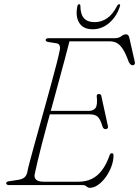

<svg xmlns="http://www.w3.org/2000/svg" viewBox="-20 -882 663 915"><path d="M205 -353.5H402.5Q425.5 -353.5 435.5 -367.8Q445.5 -382 441 -423.5Q440.5 -428.5 443.2 -431.2Q446 -434 450.5 -434Q456.5 -434 459.5 -431.2Q462.5 -428.5 463 -424L494 -282.5Q496 -274.5 492.8 -270.8Q489.5 -267 485 -266.5Q479 -266 475.2 -268.8Q471.5 -271.5 469 -277.5Q458.5 -314 445.8 -325.5Q433 -337 409.5 -337H199.5ZM373 0H22.5Q16 0 12.8 -2.8Q9.5 -5.5 9.5 -9Q9.5 -13 13.8 -15.5Q18 -18 25 -18.5L67 -25Q83.5 -27.5 93.8 -34.5Q104 -41.5 109 -57Q113 -78 122.5 -113.8Q132 -149.5 144.5 -194.8Q157 -240 171.2 -290.8Q185.5 -341.5 199.5 -392.5Q213.5 -443.5 226.5 -491Q239.5 -538.5 249.5 -577.5Q259.5 -616.5 264.5 -641.5Q268 -654.5 264.2 -664.2Q260.5 -674 250 -675.5L212.5 -681.5Q205 -682.5 201.2 -685Q197.5 -687.5 197.5 -691Q197.5 -695.5 201.8 -697.8Q206 -700 213 -700H527Q545.5 -700 557.8 -709.2Q570 -718.5 580.5 -718.5Q592 -718.5 596 -703.5L622 -588.5Q624.5 -580 621.2 -575.5Q618 -571 613 -571Q606.5 -571 602.2 -575Q598 -579 594 -586Q579 -627.5 565.2 -648.5Q551.5 -669.5 536.5 -677.2Q521.5 -685 503 -685H311Q301.5 -647 288.8 -599.8Q276 -552.5 261.8 -500Q247.5 -447.5 232.8 -393.2Q218 -339 204 -287.8Q190 -236.5 178.5 -191.5Q167 -146.5 158.8 -111.8Q150.5 -77 146.5 -57Q143 -44 146.2 -34.8Q149.5 -25.5 160 -20.8Q170.5 -16 188.5 -16H354Q389 -16 416.8 -29.2Q444.5 -42.5 466 -70.8Q487.5 -99 503 -144Q505.5 -151.5 513 -151.5Q521 -151.5 521 -142Q521 -115.5 510.8 -88.2Q500.5 -61 484 -38Q467.5 -15 447.5 -1Q427.5 13 408 13Q399.5 13 392.5 6.5Q385.5 0 373 0ZM430.5 -776.5Q463.5 -776.5 490.2 -794.8Q517 -813 538.5 -854.5Q541 -859 543.5 -860.5Q546 -862 548 -862Q550.5 -862 551.8 -860Q553 -858 552 -853.5Q537 -805 501.8 -773.8Q466.5 -742.5 421.5 -742.5Q376 -742.5 357.2 -773.8Q338.5 -805 349 -853.5Q350 -858 352.5 -860Q355 -862 357.5 -862Q360 -862 361.2 -860.5Q362.5 -859 363 -854.5Q363.5 -813 380.5 -794.8Q397.5 -776.5 430.5 -776.5Z"/></svg>

Font: Fraunces Thin
Style: Italic
Weight: 250
Italic angle: -16°
Version: Version 1.000;[b76b70a41]